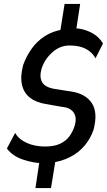

<svg xmlns="http://www.w3.org/2000/svg" viewBox="-20 -840 543 975"><path d="M160 115 182 -32 204 -11Q153 -11 98.5 -29Q44 -47 15 -86L57 -165Q75 -133 115.5 -114.5Q156 -96 209 -96Q256 -96 286 -110.5Q316 -125 333 -148.5Q350 -172 359 -201Q368 -231 362 -251.5Q356 -272 339 -283.5Q322 -295 297 -297L211 -312Q163 -320 132 -344Q101 -368 91.5 -410Q82 -452 98 -511Q114 -555 141 -593Q168 -631 208.5 -657Q249 -683 304 -691L285 -676L308 -820H387L365 -676L345 -696Q391 -699 435.5 -678.5Q480 -658 503 -619L465 -544Q449 -574 416.5 -591.5Q384 -609 333 -609Q285 -609 246 -574.5Q207 -540 191 -491Q179 -449 194 -422.5Q209 -396 260 -388L343 -375Q415 -364 446.5 -316Q478 -268 455 -181Q440 -137 410 -101Q380 -65 336 -42.5Q292 -20 236 -13L263 -33L239 115Z"/></svg>

Font: Nunito Sans 7pt Condensed SemiBold
Style: Italic
Weight: 600
Width: 3
Italic angle: -9°
Designer: Vernon Adams
Foundry: Vernon Adams
Version: Version 3.101;gftools[0.9.27]